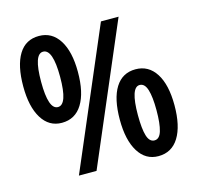

<svg xmlns="http://www.w3.org/2000/svg" viewBox="-106 -836 986 957"><g transform="rotate(-15 387.0 -357.5)"><path d="M175 -724Q242 -724 279.5 -665Q317 -606 317 -501Q317 -394 280.5 -335Q244 -276 175 -276Q109 -276 72 -336Q35 -396 35 -501Q35 -608 70.5 -666Q106 -724 175 -724ZM584 -714 279 0H188L493 -714ZM175 -643Q127 -643 127 -500Q127 -357 176 -357Q225 -357 225 -500Q225 -643 175 -643ZM597 -439Q664 -439 701.5 -380.5Q739 -322 739 -216Q739 -109 702.5 -50Q666 9 597 9Q531 9 494 -51Q457 -111 457 -216Q457 -324 493 -381.5Q529 -439 597 -439ZM597 -358Q550 -358 550 -215Q550 -144 561 -108Q572 -72 598 -72Q624 -72 635 -109Q646 -146 646 -215Q646 -284 634.5 -321Q623 -358 597 -358Z"/></g></svg>

Font: Noto Sans Hebrew Condensed SemiBold
Style: Regular
Weight: 600
Width: 3
Designer: Monotype Design Team
Foundry: Monotype Imaging Inc.
Version: Version 2.004; ttfautohint (v1.8.4.7-5d5b)